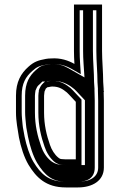

<svg xmlns="http://www.w3.org/2000/svg" viewBox="-20 -783 526 841"><path d="M427 -560V-763H304V-560C304 -542 304.7 -523 306 -503C280.1 -517.8 245.4 -530.2 204 -527C196 -527 188.3 -526.3 181 -525C146.8 -518.8 128.8 -512.3 105 -491C71.7 -461.6 50 -424.4 50 -364V-292C50 -249.3 57.8 -217.2 63 -181C71.5 -138.5 85.1 -94.6 105 -61C138.5 -6.1 181 38 268 38H322C383.5 38 435 9.5 435 -49V-342C435 -354 434.7 -367 434 -381L436 -383L434 -386V-394L432 -424C432 -467.9 427 -516 427 -560ZM175 -382C176.3 -385.3 177.7 -388.3 179 -391C179 -395.2 185 -398 188 -401C194 -401 201 -404 209 -404C239.6 -404 255.6 -391.9 273 -378L282 -369C287.3 -363 292.3 -357.7 297 -353L312 -337V-85H268C263.3 -85 258 -85.3 252 -86C244.2 -86 240.6 -88.5 235 -93C219.7 -105.2 206.1 -126.7 199 -148C184 -190.5 173 -236.2 173 -290V-364C173 -370.5 175 -376.5 175 -382ZM408.8 -391.4 409.1 -378.8C409.8 -363.5 410 -353.6 410 -342V-49C410 -10.3 377.8 13 322 13H268C191.7 13 157.9 -22.4 126.4 -73.9C109.2 -103.1 95.6 -146 87.6 -185.2C84.4 -207 80.1 -221 78.9 -236.9C77.3 -256 75 -272.8 75 -292V-364C75 -417.7 92.5 -446.6 121.6 -472.3C142.3 -490.8 152.5 -494.4 185.5 -500.4C191.2 -501.4 197.4 -502 204 -502H205C240.7 -504.7 270.4 -494.6 293.6 -481.3L334 -458.2L330.9 -504.7C329.6 -524.2 329 -542.6 329 -560V-738H402V-560C402 -514.1 407 -466.1 407 -424V-423.2L409 -393.2C409 -392.2 408.8 -392.9 408.8 -391.4ZM150 -386.8V-382C149.9 -380.7 148 -374.3 148 -364V-290C148 -232.8 159.9 -183.6 175.4 -139.9C183.7 -115 199 -89.8 219.4 -73.5C225 -69 238.9 -61.4 250.5 -61C256.7 -60.4 262.5 -60 268 -60H337V-346.9L315 -370.4C309.9 -375.4 305.5 -380.1 300.2 -386.2L289.7 -396.7C271.5 -411.2 248.2 -429 209 -429C197 -429 188.5 -426.1 187.8 -426H177.6C168.7 -418.1 158.5 -411.8 150 -386.8ZM393.8 -388.2C393.8 -389.6 394 -391.5 394 -393.5L392 -423.5C392 -467.5 387 -514.5 387 -560V-738H344V-560C344 -542.4 344.7 -523.7 346 -504L350 -444L279 -484.5C256.3 -497.5 233.2 -504.1 206.5 -502H204C199.6 -502 195.8 -501.6 192.2 -501C162.3 -495.6 157.8 -494.6 137.7 -476.6C109.2 -451.5 90 -420.7 90 -364V-292C90 -272.1 92.4 -254.8 94 -236.2C95.2 -219.2 99.8 -204.3 102.8 -183.7C110.9 -143.3 124.7 -99.9 142.4 -69.8C175.8 -15.2 209 13 268 13H322C359.1 13 395 -0.8 395 -49V-342C395 -355.8 394.6 -372.7 393.8 -388.2ZM135 -382V-385.1C136.6 -389 137.8 -392 139.6 -395.9C142.4 -405.3 152.6 -413.2 154.6 -414.8L165.8 -426H184.1C185.4 -426.3 195.8 -429 209 -429C261.3 -429 288.5 -406.2 305.8 -392.4L316.5 -381.7C321.8 -375.7 326.2 -371 331.2 -365.9L352 -343.8V-60H268C261.5 -60 254.1 -60.5 248.3 -61C223.7 -62.6 208.4 -73.7 203.5 -77.6C182 -94.8 167.8 -118.9 159.9 -142.8C144.6 -186.1 133 -234.1 133 -290V-364C133 -373.6 135 -380.3 135 -382Z"/></svg>

Font: Tape
Style: Regular
Weight: 500
Foundry: Cannot Into Space Fonts
Version: Version 0.97